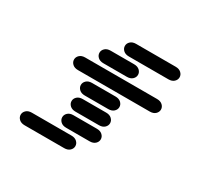

<svg xmlns="http://www.w3.org/2000/svg" viewBox="-172 -957 1345 1289"><g transform="rotate(30 500.0 -312.0)"><path d="M159.2 111.3H465.8Q493.2 111.3 508.8 96.7Q524.4 82 524.4 62.5Q524.4 43 508.8 28.3Q493.2 13.7 465.8 13.7H159.2Q131.8 13.7 116.2 28.3Q100.6 43 100.6 62.5Q100.6 82 116.2 96.7Q131.8 111.3 159.2 111.3ZM409.2 -13.7H590.8Q618.2 -13.7 633.8 -28.3Q649.4 -43 649.4 -62.5Q649.4 -82 633.8 -96.7Q618.2 -111.3 590.8 -111.3H409.2Q381.8 -111.3 366.2 -96.7Q350.6 -82 350.6 -62.5Q350.6 -43 366.2 -28.3Q381.8 -13.7 409.2 -13.7ZM409.2 -138.7H590.8Q618.2 -138.7 633.8 -153.3Q649.4 -168 649.4 -187.5Q649.4 -207 633.8 -221.7Q618.2 -236.3 590.8 -236.3H409.2Q381.8 -236.3 366.2 -221.7Q350.6 -207 350.6 -187.5Q350.6 -168 366.2 -153.3Q381.8 -138.7 409.2 -138.7ZM409.2 -263.7H590.8Q618.2 -263.7 633.8 -278.3Q649.4 -293 649.4 -312.5Q649.4 -332 633.8 -346.7Q618.2 -361.3 590.8 -361.3H409.2Q381.8 -361.3 366.2 -346.7Q350.6 -332 350.6 -312.5Q350.6 -293 366.2 -278.3Q381.8 -263.7 409.2 -263.7ZM284.2 -388.7H840.8Q868.2 -388.7 883.8 -403.3Q899.4 -418 899.4 -437.5Q899.4 -457 883.8 -471.7Q868.2 -486.3 840.8 -486.3H284.2Q256.8 -486.3 241.2 -471.7Q225.6 -457 225.6 -437.5Q225.6 -418 241.2 -403.3Q256.8 -388.7 284.2 -388.7ZM409.2 -513.7H590.8Q618.2 -513.7 633.8 -528.3Q649.4 -543 649.4 -562.5Q649.4 -582 633.8 -596.7Q618.2 -611.3 590.8 -611.3H409.2Q381.8 -611.3 366.2 -596.7Q350.6 -582 350.6 -562.5Q350.6 -543 366.2 -528.3Q381.8 -513.7 409.2 -513.7ZM534.2 -638.7H840.8Q868.2 -638.7 883.8 -653.3Q899.4 -668 899.4 -687.5Q899.4 -707 883.8 -721.7Q868.2 -736.3 840.8 -736.3H534.2Q506.8 -736.3 491.2 -721.7Q475.6 -707 475.6 -687.5Q475.6 -668 491.2 -653.3Q506.8 -638.7 534.2 -638.7Z"/></g></svg>

Font: Sixtyfour
Style: Regular
Weight: 400
Designer: Jens Kutilek
Foundry: Jens Kutilek
Version: Version 2.001